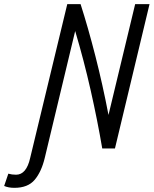

<svg xmlns="http://www.w3.org/2000/svg" viewBox="-137 -713 738 922"><path d="M-68 189Q-96 189 -117 180L-97 121Q-80 126 -60 126Q-10 126 8 45L186 -693H250Q286 -581 321 -444Q356 -307 384 -161L512 -693H581L415 0H354Q331 -135 298.5 -279Q266 -423 224 -564L78 45Q62 112 29.5 150.5Q-3 189 -68 189Z"/></svg>

Font: Ubuntu Sans Condensed
Style: Italic
Weight: 400
Width: 3
Italic angle: -13.5°
Designer: Dalton Maag Ltd
Foundry: Dalton Maag Ltd
Version: Version 1.006; ttfautohint (v1.8.4.7-5d5b)